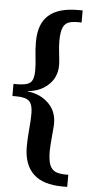

<svg xmlns="http://www.w3.org/2000/svg" viewBox="-57 -603 389 839"><g transform="rotate(5 137.5 -184.0)"><path d="M250.1 203.5Q164.6 203.5 122.1 163Q79.6 122.5 79.6 42.9Q79.6 9.5 83.4 -31.7Q87.3 -73 87.3 -102.3Q87.3 -140.4 72.1 -155.8Q56.8 -171.3 15 -171.3H-2.2V-224.4H15Q56.8 -224.4 72.1 -238Q87.3 -251.6 87.3 -290.1Q87.3 -319.4 83.4 -351.1Q79.6 -382.8 79.6 -416.2Q79.6 -495.4 122.1 -533Q164.6 -570.6 250.1 -570.6H271V-517.4Q239.5 -518.9 219.7 -513.9Q199.9 -509 190.5 -489.2Q181.2 -469.4 181.2 -426.5Q181.2 -409.6 183.7 -386.5Q186.3 -363.4 188.5 -340.3Q194.4 -279.1 158 -241.5Q121.7 -203.9 63.1 -198.4V-196.9Q120.6 -190.7 157.1 -152.9Q193.6 -115.1 189.2 -55Q187.8 -36.3 185.9 -15.8Q184.1 4.8 182.6 22.9Q181.2 41.1 181.2 53.2Q181.2 96.1 190.5 117.2Q199.9 138.2 219.7 144.8Q239.5 151.4 271 150.3V203.5Z"/></g></svg>

Font: Parastoo
Style: Regular
Weight: 400
Foundry: Saber Rastikerdar (saber.rastikerdar@gmail.com)
Version: Version 3.000